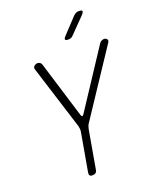

<svg xmlns="http://www.w3.org/2000/svg" viewBox="-172 -1049 943 1159"><g transform="rotate(-20 300.0 -470.0)"><path d="M218 10Q205 10 200.5 4Q196 -2 198 -15L241 -260Q243 -270 242 -279.5Q241 -289 239 -298L109 -711Q107 -717 109 -722.5Q111 -728 115 -731.5Q119 -735 124.5 -737.5Q130 -740 136 -740Q144 -740 151.5 -735.5Q159 -731 162 -721L274 -356Q277 -347 281.5 -347Q286 -347 292 -356L532 -721Q538 -731 547 -735.5Q556 -740 564 -740Q570 -740 574.5 -737.5Q579 -735 582 -731.5Q585 -728 585 -722.5Q585 -717 581 -711L307 -298Q300 -289 296.5 -279.5Q293 -270 291 -260L248 -15Q246 -2 238.5 4Q231 10 218 10ZM362 -810Q344 -810 341.5 -817Q339 -824 353 -838L443 -934Q451 -942 459.5 -946Q468 -950 478 -950Q498 -950 499.5 -942.5Q501 -935 486 -919L393 -824Q387 -817 379 -813.5Q371 -810 362 -810Z"/></g></svg>

Font: Maple Mono NL Thin
Style: Italic
Weight: 250
Italic angle: -10°
Monospace: yes
Designer: subframe7536
Version: Version 7.000